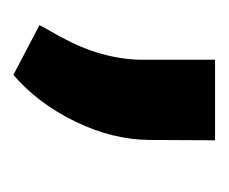

<svg xmlns="http://www.w3.org/2000/svg" viewBox="-47 -113 338 284"><g transform="rotate(90 122.0 29.0)"><path d="M90.8 178.2 17.1 139.6 34.7 107.9Q67.4 48.3 68.4 -10.7V-120.1H187.5L187 -22.5Q186.5 31.7 159.7 86.9Q132.8 142.1 90.8 178.2Z"/></g></svg>

Font: MAUL Bold
Style: Bold
Weight: 700
Designer: MAUL
Version: Version 1.0; 2020; ttfautohint (v1.8.3)